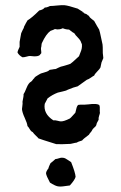

<svg xmlns="http://www.w3.org/2000/svg" viewBox="-20 -736 464 734"><path d="M312 -431 277 -406Q263 -403 239 -393Q233 -389 218 -386Q203 -383 201 -382Q180 -374 162 -360Q153 -344 151 -339Q145 -301 184 -276Q190 -277 199.5 -274.5Q209 -272 212 -272Q223 -271 247 -283Q251 -286 258 -294Q265 -302 268 -305Q269 -307 271.5 -319Q274 -331 279 -335Q281 -336 305 -336Q309 -336 318 -337Q327 -338 332.5 -338.5Q338 -339 345.5 -338.5Q353 -338 359 -335Q361 -332 361.5 -326.5Q362 -321 361.5 -316Q361 -311 362 -305Q362 -302 359 -293.5Q356 -285 357 -278L351 -267Q350 -266 349 -261Q348 -256 346 -254Q345 -252 339.5 -247.5Q334 -243 332 -238Q331 -235 326.5 -230Q322 -225 320 -221Q297 -204 294 -199Q277 -194 274 -191Q271 -191 250 -186Q214 -184 195 -185Q134 -204 127 -207Q126 -209 117.5 -217Q109 -225 105 -231Q99 -233 93.5 -242.5Q88 -252 85 -254Q84 -265 74.5 -285.5Q65 -306 64 -319Q64 -322 65.5 -331.5Q67 -341 66 -347Q71 -370 70 -376Q74 -381 81.5 -400Q89 -419 99 -424Q102 -426 105 -430.5Q108 -435 110 -436Q112 -440 116 -443Q120 -446 125.5 -449Q131 -452 134 -454Q138 -456 146 -458Q154 -460 160 -462.5Q166 -465 170 -469Q174 -469 180.5 -470.5Q187 -472 192 -472Q195 -473 204 -477.5Q213 -482 220 -483Q248 -491 249 -492Q252 -493 282 -521Q283 -525 287 -534Q291 -543 292.5 -551Q294 -559 293 -568Q291 -570 291 -571Q289 -581 278 -592Q267 -603 264 -609Q260 -610 244 -623Q232 -623 220 -628Q206 -621 190 -625Q185 -622 173 -618Q156 -606 140 -571Q139 -569 138.5 -562.5Q138 -556 137 -554Q136 -551 137.5 -540.5Q139 -530 135 -530Q131 -517 94 -522Q90 -522 81.5 -519.5Q73 -517 66 -517Q53 -524 47 -535Q47 -540 50.5 -547Q54 -554 55 -557V-576Q61 -606 61 -609Q62 -610 67 -622Q72 -630 72 -634Q74 -639 79 -647.5Q84 -656 85 -658Q102 -668 130 -696Q145 -699 151 -707Q155 -707 158.5 -708Q162 -709 165.5 -710.5Q169 -712 171 -713Q180 -713 199 -715Q218 -717 227 -716Q240 -715 277 -703L296 -691L297 -688H301L302 -685L308 -683Q314 -681 315 -678Q318 -678 320.5 -674Q323 -670 324 -669Q325 -668 331 -663Q337 -658 340 -656Q352 -634 359 -623Q362 -614 366 -594Q370 -574 372 -566Q373 -562 373 -533Q373 -530 374 -524Q375 -518 375 -514Q374 -511 371.5 -505.5Q369 -500 368 -497Q367 -494 366 -487.5Q365 -481 364 -478Q361 -472 351.5 -462.5Q342 -453 340 -447Q337 -446 328 -439.5Q319 -433 312 -431ZM269 -60Q266 -48 247 -27Q214 -22 208 -23Q201 -23 194.5 -25.5Q188 -28 180 -32.5Q172 -37 171 -38Q157 -64 156 -73Q156 -81 165 -92Q166 -97 169 -103.5Q172 -110 173 -112Q177 -115 184 -121Q191 -127 192 -128Q197 -128 205.5 -131Q214 -134 219 -133Q225 -133 230.5 -130Q236 -127 242.5 -122.5Q249 -118 252 -116Q268 -76 269 -60Z"/></svg>

Font: FuturaRenner
Style: Regular
Weight: 400
Designer: BSozoo
Foundry: BSozoo
Version: Version 1.001;PS 001.001;hotconv 1.0.70;makeotf.lib2.5.58329